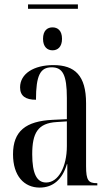

<svg xmlns="http://www.w3.org/2000/svg" viewBox="-20 -840 493 870"><path d="M107 -800H333V-820H107ZM218 -612C241 -612 261 -627 261 -664C261 -702 241 -716 218 -716C195 -716 175 -702 175 -664C175 -627 195 -612 218 -612ZM160 10C220 10 263 -27 283 -96H285V0H421V-10H419C381 -10 370 -22 370 -87V-372C370 -498 319 -545 222 -545C133 -545 71 -506 71 -444C71 -405 96 -388 143 -388C143 -499 163 -535 214 -535C264 -535 283 -501 283 -396V-300L218 -297C97 -291 39 -246 39 -141C39 -43 89 10 160 10ZM189 -13C147 -13 126 -53 126 -141C126 -237 151 -282 237 -287L283 -290V-178C283 -85 245 -13 189 -13Z"/></svg>

Font: Noto Serif Display ExtraCondensed
Style: Regular
Weight: 400
Width: 2
Designer: Monotype Design Team
Foundry: Monotype Imaging Inc.
Version: Version 2.009